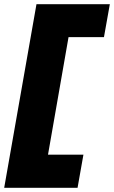

<svg xmlns="http://www.w3.org/2000/svg" viewBox="-43 -740 544 916"><path d="M-23 156H327L355 -2H186L284 -563H453L481 -720H131Z"/></svg>

Font: Fixel Display 20240404 Black
Style: Italic
Weight: 900
Italic angle: -10°
Designer: AlfaBravo + MacPaw
Foundry: Kyrylo Tkachov, Marchela Mozhyna, Serhii Makarenko, Maria Weinstein, Zakhar Kryvoshyya
Version: Version 1.211;Glyphs 3.2 (3225)